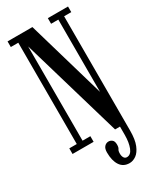

<svg xmlns="http://www.w3.org/2000/svg" viewBox="-224 -769 855 1034"><g transform="rotate(-30 203.5 -252.0)"><path d="M15.5 0V-35H62V-665H15.5V-700H170L311 -215.5V-665H266V-700H391.5V-665H347V45.5Q347 101.5 333.5 134.5Q320 167.5 299.8 182Q279.5 196.5 258 196.5Q219.5 196.5 199.8 166.8Q180 137 180 86Q180 61.5 190.8 50Q201.5 38.5 216.5 38.5Q228.5 38.5 238.5 46.8Q248.5 55 248.5 76Q248.5 93.5 242.8 101Q237 108.5 237 126.5Q237 141.5 243.2 151.5Q249.5 161.5 261 161.5Q285.5 161.5 298 130.2Q310.5 99 310.5 50.5V0H280L98 -621V-35H146.5V0Z"/></g></svg>

Font: Imbue 10pt Medium
Style: Regular
Weight: 500
Designer: Tyler Finck
Foundry: Etcetera Type Company
Version: Version 1.102; ttfautohint (v1.8.3)